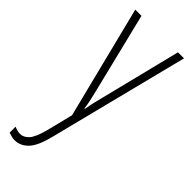

<svg xmlns="http://www.w3.org/2000/svg" viewBox="-253 -560 833 833"><g transform="rotate(45 163.5 -143.5)"><path d="M19 -529H57L148 -159Q155 -130 158.5 -114Q162 -98 163.5 -88.5Q165 -79 166 -70H169Q174 -99 179 -119.5Q184 -140 189 -160L281 -529H318L155 116Q138 185 111.5 213.5Q85 242 49 242Q39 242 30 239.5Q21 237 11 234V197Q29 206 47 206Q68 206 86 186.5Q104 167 119 110L149 -11Z"/></g></svg>

Font: Noto Sans Arabic ExtCond ExtLt
Style: Regular
Weight: 200
Width: 2
Designer: Monotype Design Team, Nadine Chahine, Nizar Qandah and Khaled Hosny
Foundry: Monotype Imaging Inc.
Version: Version 2.012; ttfautohint (v1.8.4.7-5d5b)